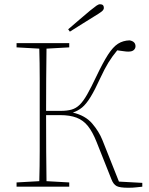

<svg xmlns="http://www.w3.org/2000/svg" viewBox="-20 -879 703 904"><path d="M301 -741Q328 -764 354.5 -787Q381 -810 404 -829Q425 -846 434.5 -852.5Q444 -859 451 -859Q469 -859 469 -842Q469 -833 459 -825Q449 -817 424 -802Q396 -785 367 -766.5Q338 -748 309 -730ZM505 -34 435 -210Q416 -258 394 -285.5Q372 -313 340.5 -325Q309 -337 263 -337H197Q197 -240 197.5 -166.5Q198 -93 199 -26L306 -20V0H58V-20L165 -26Q167 -97 167 -168Q167 -239 167 -310V-367Q167 -438 167 -509Q167 -580 165 -650L58 -656V-676H306V-656L199 -650Q198 -579 197.5 -506.5Q197 -434 197 -357H267Q296 -357 317 -363Q338 -369 355 -385.5Q372 -402 390.5 -434.5Q409 -467 434 -520Q465 -585 488.5 -621.5Q512 -658 535.5 -673Q559 -688 590 -689Q618 -684 618 -661Q618 -651 610 -643.5Q602 -636 584 -636Q574 -636 561.5 -638Q549 -640 532 -642Q508 -613 490.5 -584.5Q473 -556 453 -513Q427 -456 406.5 -422.5Q386 -389 366.5 -373Q347 -357 323 -349Q382 -335 414 -297.5Q446 -260 462 -220L540 -24L650 -18V0Q638 1 622 3Q606 5 584 5Q544 5 529 -3Q514 -11 505 -34Z"/></svg>

Font: Source Serif 4 ExtraLight
Style: Regular
Weight: 200
Designer: Frank Grießhammer
Foundry: Adobe
Version: Version 4.005;hotconv 1.1.0;makeotfexe 2.6.0